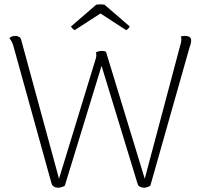

<svg xmlns="http://www.w3.org/2000/svg" viewBox="-20 -869 936 898"><path d="M846 -701Q860 -701 867.5 -695Q875 -689 874 -679Q874 -673 872 -664.5Q870 -656 867 -649L683 0Q676 4 668 6.5Q660 9 654 9Q643 9 634 4Q625 -1 623 -11L455 -561L283 0Q275 4 267 6.5Q259 9 253 9Q241 9 232.5 4Q224 -1 221 -11L42 -656Q39 -666 34 -675.5Q29 -685 24 -690Q29 -696 36 -698.5Q43 -701 51 -701Q62 -701 69.5 -696.5Q77 -692 79 -683L256 -33L428 -595Q431 -606 430.5 -613Q430 -620 428 -624Q434 -627 442 -629Q450 -631 456 -631Q462 -631 467.5 -630Q473 -629 476 -626L657 -33L823 -657Q825 -662 826.5 -669.5Q828 -677 828 -681Q828 -685 828 -689.5Q828 -694 825 -698Q831 -700 835.5 -700.5Q840 -701 846 -701ZM469 -847 587 -745Q585 -741 580 -735.5Q575 -730 570 -728L450 -806L329 -728Q325 -730 319.5 -735.5Q314 -741 312 -745L430 -847Q436 -848 443 -848.5Q450 -849 456.5 -848.5Q463 -848 469 -847Z"/></svg>

Font: Arima ExtraLight
Style: Regular
Weight: 250
Designer: Joana Correia and Natanael Gama
Foundry: NDISCOVER
Version: Version 1.101;gftools[0.9.23]